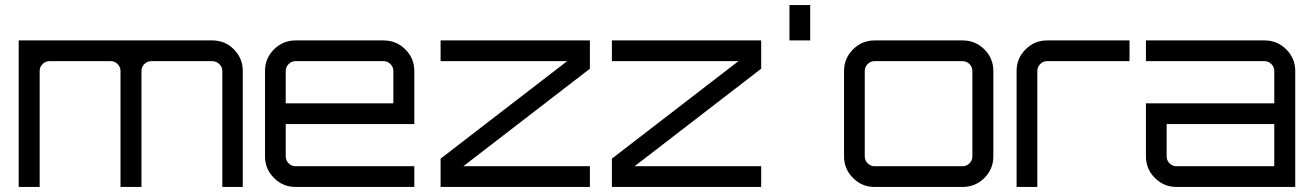

<svg xmlns="http://www.w3.org/2000/svg" viewBox="-20 -740 5198 760"><path d="M820 -580Q871 -580 906 -544.5Q941 -509 941 -459V0H860V-459Q860 -475 848 -486.5Q836 -498 820 -498H579Q563 -498 551.5 -486.5Q540 -475 540 -459V0H457V-459Q457 -475 445.5 -486.5Q434 -498 418 -498H176Q160 -498 148.5 -486.5Q137 -475 137 -459V0H54V-580Z M1498 -580Q1549 -580 1584.5 -544.5Q1620 -509 1620 -459V-249H1111V-121Q1111 -105 1122.5 -93.5Q1134 -82 1150 -82H1620V0H1150Q1100 0 1064.5 -35.5Q1029 -71 1029 -121V-459Q1029 -509 1064.5 -544.5Q1100 -580 1150 -580ZM1111 -331H1537V-459Q1537 -475 1525.5 -486.5Q1514 -498 1498 -498H1150Q1134 -498 1122.5 -486.5Q1111 -475 1111 -459Z M1724 -498V-580H2315V-468L1814 -82H2315V0H1724V-112L2225 -498Z M2402 -498V-580H2993V-468L2492 -82H2993V0H2402V-112L2903 -498Z M3187 -720V-580H3105V-720Z M3442 -580H3790Q3841 -580 3876.5 -544.5Q3912 -509 3912 -459V-121Q3912 -71 3876.5 -35.5Q3841 0 3790 0H3442Q3392 0 3356.5 -35.5Q3321 -71 3321 -121V-459Q3321 -509 3356.5 -544.5Q3392 -580 3442 -580ZM3790 -498H3442Q3426 -498 3414.5 -486.5Q3403 -475 3403 -459V-121Q3403 -105 3414.5 -93.5Q3426 -82 3442 -82H3790Q3806 -82 3817.5 -93.5Q3829 -105 3829 -121V-459Q3829 -475 3817.5 -486.5Q3806 -498 3790 -498Z M4125 -580H4451V-498H4125Q4109 -498 4097.5 -486.5Q4086 -475 4086 -459V0H4004V-459Q4004 -509 4039.5 -544.5Q4075 -580 4125 -580Z M4985 -580Q5036 -580 5071.5 -544.5Q5107 -509 5107 -459V0H4637Q4587 0 4551.5 -35.5Q4516 -71 4516 -121V-331H5024V-459Q5024 -475 5012.5 -486.5Q5001 -498 4985 -498H4516V-580ZM5024 -82V-249H4598V-121Q4598 -105 4609.5 -93.5Q4621 -82 4637 -82Z"/></svg>

Font: Orbitron
Style: Regular
Weight: 400
Designer: Matt McInerney
Foundry: Matt McInerney
Version: 1.000